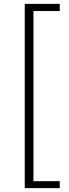

<svg xmlns="http://www.w3.org/2000/svg" viewBox="-20 -805 355 993"><path d="M108 168V-785H289V-748H153V132H289V168Z"/></svg>

Font: Noto Sans SC Thin Light
Style: Regular
Weight: 300
Version: Version 2.004-H2;hotconv 1.0.118;makeotfexe 2.5.65603